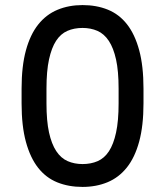

<svg xmlns="http://www.w3.org/2000/svg" viewBox="-20 -728 650 756"><path d="M305 8Q250 8 205.5 -10Q161 -28 130 -67.5Q99 -107 82 -169.5Q65 -232 65 -321V-379Q65 -467 82 -529.5Q99 -592 130.5 -631.5Q162 -671 206.5 -689.5Q251 -708 305 -708Q360 -708 404.5 -690Q449 -672 480 -632.5Q511 -593 528 -530.5Q545 -468 545 -379V-321Q545 -233 528 -170.5Q511 -108 479.5 -68.5Q448 -29 403.5 -10.5Q359 8 305 8ZM305 -82Q338 -82 364.5 -93.5Q391 -105 409 -132.5Q427 -160 437 -206Q447 -252 447 -321V-379Q447 -448 437 -493.5Q427 -539 408.5 -567Q390 -595 363.5 -606.5Q337 -618 305 -618Q272 -618 245.5 -606.5Q219 -595 201 -567.5Q183 -540 173 -494Q163 -448 163 -379V-321Q163 -252 173 -206.5Q183 -161 201.5 -133Q220 -105 246.5 -93.5Q273 -82 305 -82Z"/></svg>

Font: PT Root UI Medium
Style: Regular
Weight: 500
Designer: Vitaly Kuzmin
Foundry: ParaType Ltd.
Version: Version 2.001G